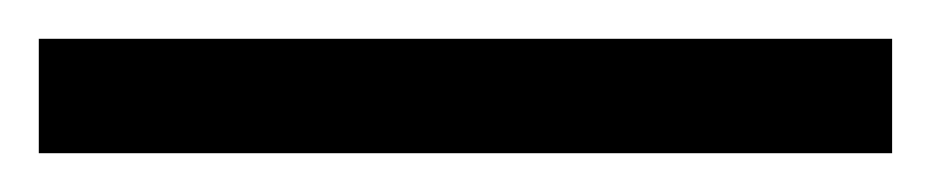

<svg xmlns="http://www.w3.org/2000/svg" viewBox="-25 -839 480 99"><path d="M-5 -760V-819H435V-760Z"/></svg>

Font: Noto Serif Hebrew SemiCondensed Black
Style: Regular
Weight: 900
Width: 4
Designer: Monotype Design Team
Foundry: Monotype Imaging Inc.
Version: Version 2.004; ttfautohint (v1.8.4.7-5d5b)